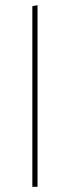

<svg xmlns="http://www.w3.org/2000/svg" viewBox="-20 -722 270 742"><path d="M125 -702V0H105V-698Z"/></svg>

Font: Alegreya Sans SC Thin
Style: Regular
Weight: 100
Designer: Juan Pablo del Peral
Foundry: Huerta Tipografica
Version: Version 2.007